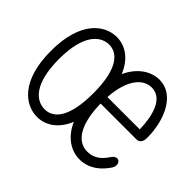

<svg xmlns="http://www.w3.org/2000/svg" viewBox="-114 -662 846 846"><g transform="rotate(45 309.5 -239.0)"><path d="M190.5 10.5C239.5 10.5 291 -17.5 320.5 -89C350.5 -21.5 402 10.5 455.5 10.5C513 10.5 552.5 -25 575.5 -57C584 -67 589 -77 589 -87.5C589 -101 580.5 -110.5 569.5 -110.5C560.5 -110.5 552.5 -104.5 545 -94C527.5 -67.5 502.5 -38 455 -38C387.5 -38 349 -108.5 347 -229.5H570C588.5 -229.5 599 -242.5 599 -267.5C599 -380 549 -487.5 457 -487.5C406 -487.5 352.5 -455.5 321 -387C291.5 -459 240 -487.5 190.5 -487.5C114.5 -487.5 28 -422 28 -239C28 -55 114.5 10.5 190.5 10.5ZM190.5 -37C138.5 -37 78.5 -81.5 78.5 -239C78.5 -394 138.5 -440 190.5 -440C241.5 -440 292.5 -394 292.5 -239C292.5 -81.5 241.5 -37 190.5 -37ZM456.5 -439C527 -439 547.5 -350.5 549.5 -271H348C355.5 -386 403 -439 456.5 -439Z"/></g></svg>

Font: RTM Light Light
Style: Regular
Weight: 300
Designer: after Tyler Finck
Foundry: An Endless Supply
Version: Version 1.000;Glyphs 3.2.1 (3258)